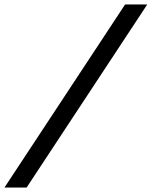

<svg xmlns="http://www.w3.org/2000/svg" viewBox="-39 -750 678 858"><path d="M-19 88 520 -730H619L80 88Z"/></svg>

Font: Google Sans Code
Style: Italic
Weight: 400
Italic angle: -10°
Monospace: yes
Designer: Google Sans Code Authors
Foundry: Google LLC
Version: Version 6.000